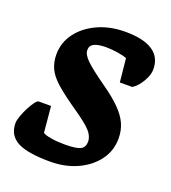

<svg xmlns="http://www.w3.org/2000/svg" viewBox="-104 -592 608 682"><g transform="rotate(20 199.5 -251.5)"><path d="M160 11Q75 11 37 -9.5Q-1 -30 -1 -76Q-1 -86 5 -103Q11 -120 19.5 -136.5Q28 -153 36.5 -164.5Q45 -176 51 -176H97L106 -78Q113 -72 136.5 -68Q160 -64 189 -64Q232 -64 248 -72Q264 -80 264 -102Q264 -122 247 -141Q230 -160 182 -193Q131 -228 102.5 -253Q74 -278 63 -302Q52 -326 52 -354Q52 -400 79 -436Q106 -472 152 -493Q198 -514 256 -514Q324 -514 359 -491Q394 -468 394 -422Q394 -401 379 -375.5Q364 -350 345 -338H298L289 -427Q276 -432 253.5 -435.5Q231 -439 211 -439Q180 -439 165 -431.5Q150 -424 150 -407Q150 -390 171 -369.5Q192 -349 247 -310Q290 -280 315 -254.5Q340 -229 351 -204Q362 -179 362 -149Q362 -103 335.5 -67Q309 -31 263.5 -10Q218 11 160 11Z"/></g></svg>

Font: Faustina VF Beta
Style: Italic
Weight: 400
Italic angle: -8°
Designer: Alfonso Garcia
Foundry: Omnibus-Type
Version: Version 1.006